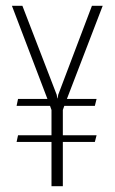

<svg xmlns="http://www.w3.org/2000/svg" viewBox="-20 -640 394 660"><path d="M37 -152 42 -175H157V-262L152 -276H37L42 -300H143L21 -620H57L175 -314L177 -302H178L180 -314L296 -620H333L210 -300H312L306 -276H201L196 -262V-175H312L306 -152H196V0H157V-152Z"/></svg>

Font: Smooch Sans Light
Style: Regular
Weight: 300
Designer: Robert E. Leuschke
Foundry: Robert E. Leuschke
Version: Version 1.010; ttfautohint (v1.8.3)